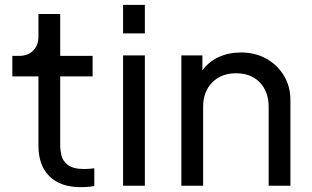

<svg xmlns="http://www.w3.org/2000/svg" viewBox="-20 -768 1290 794"><path d="M314 6Q230 6 184.5 -39Q139 -84 139 -165V-452H31V-537H60Q96 -537 117.5 -559Q139 -581 139 -617V-710H229V-537H363V-452H229V-165Q229 -148 234 -125.5Q239 -103 260.5 -86Q282 -69 330 -69Q338 -69 349.5 -70Q361 -71 370 -72V1Q356 4 341.5 5Q327 6 314 6Z M489 -630V-748H579V-630ZM489 0V-539H579V0Z M730 0V-539H817V-477Q842 -512 883.5 -531.5Q925 -551 976 -551Q1036 -551 1082 -525Q1128 -499 1154.5 -454.5Q1181 -410 1181 -354V0H1091V-326Q1091 -389 1054.5 -427Q1018 -465 956 -465Q895 -465 857.5 -427Q820 -389 820 -326V0Z"/></svg>

Font: Plus Jakarta Text
Style: Regular
Weight: 400
Designer: Gumpita Rahayu
Foundry: Tokotype Studio
Version: Version 1.000